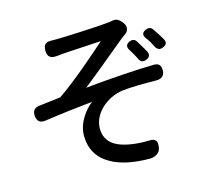

<svg xmlns="http://www.w3.org/2000/svg" viewBox="-112 -902 1205 1083"><g transform="rotate(-15 490.0 -360.0)"><path d="M407 -5C461 27 539 44 636 44C664 43 692 29 698 1C706 -38 697 -58 657 -56C629 -55 598 -56 565 -60C476 -72 405 -104 405 -193C405 -280 491 -354 583 -367C632 -373 705 -374 781 -373C812 -372 833 -387 833 -418C833 -448 822 -462 792 -462C736 -461 676 -458 615 -454C539 -449 461 -443 390 -435C464 -493 586 -595 658 -654C664 -659 671 -664 679 -669C706 -688 705 -716 683 -741C669 -757 654 -767 633 -763C623 -761 611 -759 599 -758C541 -752 347 -743 305 -743C293 -743 282 -743 272 -743C236 -745 221 -731 222 -695C223 -660 241 -648 276 -651C287 -652 297 -653 306 -654C347 -658 496 -665 538 -668C476 -613 333 -487 235 -421C198 -417 152 -411 110 -406C80 -403 66 -386 69 -356C72 -324 90 -311 122 -316C218 -330 319 -342 402 -350C359 -318 308 -251 308 -178C308 -100 342 -42 407 -5ZM756 -578C749 -590 741 -602 734 -614C724 -629 710 -631 694 -624C673 -615 668 -599 680 -580C686 -570 692 -560 698 -550C704 -539 710 -529 715 -518C724 -497 739 -492 760 -501C781 -510 786 -525 775 -545C769 -556 763 -567 756 -578ZM864 -620C856 -633 848 -645 840 -656C829 -670 816 -672 800 -665C777 -655 773 -640 787 -620C794 -611 800 -602 806 -592C812 -581 818 -571 823 -560C834 -540 849 -534 870 -544C891 -554 895 -567 884 -587C878 -598 871 -609 864 -620Z"/></g></svg>

Font: GenSenRounded2 TW M
Style: Regular
Weight: 500
Version: Version 2.100;PS 2.1;hotconv 16.6.51;makeotf.lib2.5.65220 DE